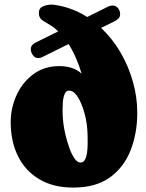

<svg xmlns="http://www.w3.org/2000/svg" viewBox="-20 -807 642 842"><path d="M148.4 -552.2Q133.3 -552.2 124.3 -564.9Q115.2 -577.6 115.2 -591.3Q115.2 -602.5 121.3 -609.1Q127.4 -615.7 136.7 -620.6L235.4 -669.4Q218.3 -686 200.2 -696.8Q184.1 -706.5 167.2 -717Q150.4 -727.5 150.4 -750Q150.4 -771.5 168.7 -779.1Q187 -786.6 204.1 -786.6Q208 -786.6 212.4 -786.6Q216.8 -786.6 220.7 -785.6Q259.3 -779.8 294.9 -766.4Q330.6 -752.9 362.3 -732.4L452.6 -777.3Q462.4 -782.7 474.1 -782.7Q488.8 -782.7 497.8 -771Q506.8 -759.3 506.8 -745.1Q506.8 -732.9 499.3 -725.6Q491.7 -718.3 481.9 -713.4L423.3 -684.6Q473.6 -637.2 509 -576.2Q544.4 -515.1 563.2 -447.5Q582 -379.9 582 -313Q582 -222.7 552.7 -147.9Q523.4 -73.2 461.7 -28.8Q399.9 15.6 301.3 15.6Q213.9 15.6 152.6 -20.8Q91.3 -57.1 59.1 -121.8Q26.9 -186.5 26.9 -271.5Q26.9 -333 52.5 -389.4Q78.1 -445.8 126 -481.4Q173.8 -517.1 240.2 -517.1Q301.8 -517.1 337.9 -483.9Q328.1 -517.6 313.7 -551Q299.3 -584.5 280.8 -613.8L165.5 -556.6Q155.8 -552.2 148.4 -552.2ZM254.4 -325.2Q254.4 -284.7 260.7 -247.1Q262.2 -236.8 268.1 -212.2Q273.9 -187.5 283.4 -160.2Q293 -132.8 305.7 -113.5Q318.4 -94.2 333.5 -94.2Q346.2 -94.2 352.8 -107.2Q359.4 -120.1 361.8 -138.4Q364.3 -156.7 364.3 -173.3Q364.3 -189.9 364.3 -197.8Q364.3 -218.8 362.8 -239.5Q361.3 -260.3 357.4 -280.8Q355.5 -292.5 349.6 -313.7Q343.8 -335 334.2 -356.9Q324.7 -378.9 311.8 -394.3Q298.8 -409.7 282.7 -409.7Q268.6 -409.7 262.5 -392.3Q256.3 -375 255.4 -354.5Q254.4 -334 254.4 -325.2Z"/></svg>

Font: Caprasimo
Style: Regular
Weight: 400
Designer: The DocRepair Project, Phaedra Charles, Flavia Zimbardi
Foundry: Google
Version: Version 1.001